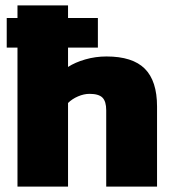

<svg xmlns="http://www.w3.org/2000/svg" viewBox="-20 -694 644 714"><path d="M564 -298V0H375V-284Q375 -317 361 -331Q347 -345 313 -345Q292 -345 270 -335.5Q248 -326 233 -311V0H45V-517H5V-627H45V-674H233V-627H344V-517H233V-445Q259 -462 297 -473Q335 -484 376 -484Q473 -484 518.5 -438.5Q564 -393 564 -298Z"/></svg>

Font: Kanit Bold
Style: Regular
Weight: 700
Designer: Katatrad Team
Foundry: CadsonDemak
Version: Version 1.000